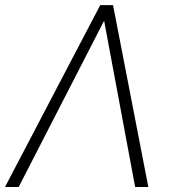

<svg xmlns="http://www.w3.org/2000/svg" viewBox="-22 -748 700 768"><path d="M518.6 0 392.1 -677.7 386.2 -727.5H430.2L571.3 0ZM401.4 -678.7 52.7 0H-2L378.9 -727.5H420.9Z"/></svg>

Font: Inter 24pt ExtraLight
Style: Italic
Weight: 250
Italic angle: -9.3988°
Version: Version 4.001;git-66647c0bb